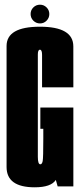

<svg xmlns="http://www.w3.org/2000/svg" viewBox="-20 -794 342 818"><path d="M127.8 4Q8 4 8 -82.5Q8 -169 8 -340.5Q8 -515.8 8 -598Q8 -680.2 150.2 -680.2Q292.4 -680.2 292.4 -596.4Q292.5 -512.5 292.5 -421.8H159.2Q159.2 -537.9 159.2 -560.1Q159.2 -582.2 150.2 -582.2Q141.2 -582.2 141.2 -562.1Q141.2 -542 141.2 -329.2Q141.2 -157.8 141.2 -125.9Q141.2 -94 151.8 -94Q159 -94 161.8 -107.6Q164.5 -121.2 164.5 -203.1V-245.2H151.9V-336H292.5V0H225.6L217.8 -27.4Q197.5 4 127.8 4ZM150.4 -694.2Q133.9 -694.2 122.1 -705.9Q110.4 -717.6 110.4 -734.2Q110.4 -750.8 122.1 -762.4Q133.8 -774 150.4 -774Q166.8 -774 178.4 -762.4Q190.1 -750.8 190.1 -734.3Q190.1 -717.8 178.5 -706Q167 -694.2 150.4 -694.2Z"/></svg>

Font: Anybody UltraCondensed Thin
Style: Regular
Weight: 100
Width: 1
Designer: Tyler Finck
Foundry: Etcetera Type Company
Version: Version 1.110